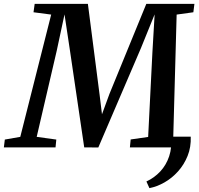

<svg xmlns="http://www.w3.org/2000/svg" viewBox="-59 -763 1032 994"><path d="M928.5 -55.5Q930.5 -1 912.2 44.2Q894 89.5 862.5 124.5Q831 159.5 792.2 181.5Q753.5 203.5 714.5 211L699 176.5Q740 157.5 770.8 124.5Q801.5 91.5 816.8 46Q832 0.5 826.5 -55.5ZM-39 0 -34 -40.5 46 -54.5 206 -687.5 114.5 -699.5 120.5 -743H396L456.5 -273.5L469 -171.5L507.5 -276.5L698.5 -743H947.5L942 -699.5L855.5 -687.5L838 -54.5L923 -40.5L920 0H613.5L617.5 -41L708 -54L730 -491.5L741.5 -688.5L670.5 -513.5L450 0.5L377 0L303 -502.5L275 -688.5L234.5 -499.5L131 -54.5L232.5 -40.5L228.5 0Z"/></svg>

Font: Merriweather 36pt SemiBold
Style: Italic
Weight: 600
Italic angle: -7.8°
Version: Version 2.101